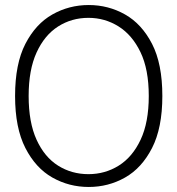

<svg xmlns="http://www.w3.org/2000/svg" viewBox="-20 -732 706 764"><path d="M40 -350Q40 -478 81 -557.5Q122 -637 188.5 -674.5Q255 -712 333 -712Q411 -712 477.5 -674.5Q544 -637 585 -557.5Q626 -478 626 -350Q626 -223 585 -143Q544 -63 477.5 -25.5Q411 12 333 12Q255 12 188.5 -25.5Q122 -63 81 -143Q40 -223 40 -350ZM94 -350Q94 -245 125.5 -176Q157 -107 211 -73Q265 -39 332 -39Q398 -39 452.5 -73Q507 -107 539.5 -176Q572 -245 572 -350Q572 -456 539 -524.5Q506 -593 451.5 -627Q397 -661 332 -661Q265 -661 211 -626.5Q157 -592 125.5 -523Q94 -454 94 -350Z"/></svg>

Font: Phudu Light
Style: Regular
Weight: 300
Version: Version 1.005;gftools[0.9.23]